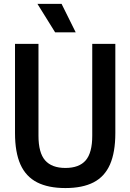

<svg xmlns="http://www.w3.org/2000/svg" viewBox="-20 -968 677 998"><path d="M320 9.5Q231 9.5 172.8 -20.2Q114.5 -50 86.2 -113.2Q58 -176.5 58 -276.5V-740H180V-262.5Q180 -174 214.5 -134.5Q249 -95 320 -95Q391.5 -95 425.5 -134.5Q459.5 -174 459.5 -262.5V-740H579.5V-276.5Q579.5 -176.5 551.8 -113.2Q524 -50 466.5 -20.2Q409 9.5 320 9.5ZM266.5 -800 174.5 -948H300L373.5 -800Z"/></svg>

Font: Encode Sans SC Condensed SemiBold
Style: Regular
Weight: 600
Width: 3
Designer: Multiple Designers
Foundry: Impallari Type
Version: Version 3.002